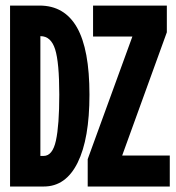

<svg xmlns="http://www.w3.org/2000/svg" viewBox="-20 -679 640 699"><path d="M305.7 -334.5Q305.7 -173.8 262.7 -86.9Q219.7 0 139.6 0H16.6V-658.7H124Q214.8 -658.7 260.3 -578.9Q305.7 -499 305.7 -334.5ZM195.8 -334.5Q195.8 -451.7 180.7 -499.5Q165.5 -547.4 127.4 -547.4H127V-111.3H138.7Q171.4 -111.3 183.6 -167.2Q195.8 -223.1 195.8 -334.5ZM598.1 0H299.3V-99.6L461.9 -545.9H318.8V-658.7H587.4V-561.5L424.8 -112.8H598.1Z"/></svg>

Font: Cousine
Style: Bold
Weight: 700
Monospace: yes
Designer: Steve Matteson
Foundry: Ascender Corporation
Version: Version 1.20